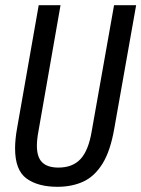

<svg xmlns="http://www.w3.org/2000/svg" viewBox="-20 -707 544 739"><path d="M201 12Q126 12 82 -20Q38 -52 38 -136Q38 -153 40 -173Q42 -193 46 -215L129 -687H213L128 -202Q125 -186 123.5 -172Q122 -158 122 -146Q122 -102 142.5 -82Q163 -62 205 -62Q260 -62 290.5 -95.5Q321 -129 333 -202L419 -687H504L420 -213Q405 -126 374.5 -77Q344 -28 300.5 -8Q257 12 201 12Z"/></svg>

Font: Archivo ExtraCondensed
Style: Italic
Weight: 400
Width: 2
Italic angle: -10°
Designer: Hector Gatti
Foundry: Omnibus-Type
Version: Version 2.001